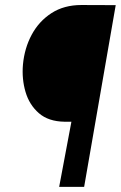

<svg xmlns="http://www.w3.org/2000/svg" viewBox="-20 -731 473 751"><path d="M309.1 0H211.4L259.3 -254.9H231.9Q169.4 -255.9 132.1 -288.3Q94.7 -320.8 79.8 -371.6Q64.9 -422.4 69.8 -478.5Q75.7 -542.5 104 -595.2Q132.3 -647.9 181.4 -679.7Q230.5 -711.4 298.3 -711.4L432.6 -710.9Z"/></svg>

Font: Roboto Condensed SemiBold
Style: Italic
Weight: 600
Italic angle: -12°
Designer: Christian Robertson
Foundry: Google
Version: Version 3.008; 2023